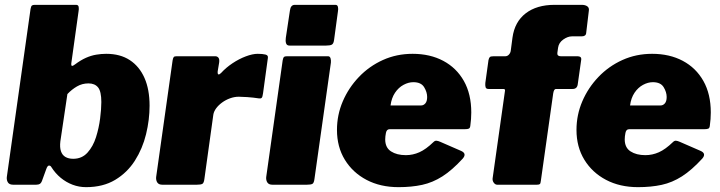

<svg xmlns="http://www.w3.org/2000/svg" viewBox="-20 -762 2970 792"><path d="M35 0Q19 0 13 -9Q7 -18 8 -31L106 -725Q108 -736 111.5 -739Q115 -742 123 -742H294Q303 -742 304.5 -733.5Q306 -725 304 -715L274 -500Q273 -492 276.5 -490.5Q280 -489 289 -496Q313 -514 334.5 -523.5Q356 -533 377 -536.5Q398 -540 418 -540Q476 -540 515.5 -514Q555 -488 576 -440.5Q597 -393 597 -326Q597 -268 582.5 -208.5Q568 -149 536.5 -99.5Q505 -50 455 -20Q405 10 335 10Q306 10 279.5 0Q253 -10 230.5 -28.5Q208 -47 191 -74Q188 -79 182 -79Q176 -79 171 -65L155 -21Q151 -8 145 -4Q139 0 129 0ZM229 -179Q226 -154 231.5 -138Q237 -122 250 -114.5Q263 -107 282 -107Q318 -107 341 -132.5Q364 -158 376 -196Q388 -234 393 -273.5Q398 -313 398 -341Q398 -385 384.5 -401.5Q371 -418 345 -418Q319 -418 297.5 -405.5Q276 -393 258 -374Z M650 0Q635 0 629 -9Q623 -18 624 -31L692 -513Q694 -524 697 -527Q700 -530 709 -530H868Q876 -530 881 -524Q886 -518 884 -504L878 -468Q877 -456 881 -455Q885 -454 892 -461Q912 -483 939 -501Q966 -519 994 -529.5Q1022 -540 1043 -540Q1063 -540 1075 -537Q1087 -534 1085 -523L1065 -377Q1063 -362 1059.5 -358.5Q1056 -355 1049 -356Q1023 -360 999.5 -361.5Q976 -363 965 -363Q947 -363 929 -356.5Q911 -350 896 -339Q881 -328 871.5 -315Q862 -302 860 -289L823 -23Q821 -7 814.5 -3.5Q808 0 791 0H650Z M1277 -23Q1275 -7 1268.5 -3.5Q1262 0 1245 0H1104Q1089 0 1083 -9Q1077 -18 1078 -31L1146 -513Q1148 -524 1151.5 -527Q1155 -530 1164 -530H1333Q1341 -530 1343.5 -521.5Q1346 -513 1345 -504ZM1358 -597Q1356 -582 1349 -578Q1342 -574 1325 -574H1174Q1163 -574 1160 -583.5Q1157 -593 1159 -606L1176 -719Q1179 -742 1196 -742H1364Q1372 -742 1374 -733.5Q1376 -725 1374 -715Z M1624 10Q1549 10 1492 -20Q1435 -50 1402.5 -103Q1370 -156 1370 -226Q1370 -288 1394 -344Q1418 -400 1460.5 -444.5Q1503 -489 1559.5 -514.5Q1616 -540 1682 -540Q1754 -540 1808.5 -511Q1863 -482 1893.5 -428Q1924 -374 1924 -298Q1924 -285 1923 -271Q1922 -257 1920 -243Q1919 -234 1914 -231.5Q1909 -229 1896 -229H1587Q1575 -229 1572 -214Q1569 -199 1569 -187Q1569 -153 1593 -137.5Q1617 -122 1654 -122Q1683 -122 1710 -134Q1737 -146 1768 -176Q1774 -182 1780.5 -181.5Q1787 -181 1796 -177L1881 -140Q1907 -129 1889 -108Q1845 -60 1805 -34.5Q1765 -9 1721.5 0.5Q1678 10 1624 10ZM1717 -327Q1727 -327 1734.5 -335.5Q1742 -344 1742 -362Q1742 -382 1729.5 -402.5Q1717 -423 1685 -423Q1665 -423 1644.5 -412Q1624 -401 1609.5 -379.5Q1595 -358 1591 -327Z M2359 -530Q2372 -530 2375.5 -525.5Q2379 -521 2377 -512L2363 -413Q2360 -395 2342 -395H2273Q2265 -395 2262 -377L2211 -16Q2210 -5 2206.5 -2.5Q2203 0 2194 0H2031Q2023 0 2017 -8Q2011 -16 2012 -26L2063 -387Q2065 -395 2056 -395H1995Q1985 -395 1983 -402.5Q1981 -410 1982 -420L1995 -514Q1997 -523 2000.5 -526.5Q2004 -530 2017 -530H2065Q2073 -530 2079.5 -537Q2086 -544 2087 -554L2094 -607Q2103 -672 2148.5 -707Q2194 -742 2267 -742H2380Q2394 -742 2402.5 -736Q2411 -730 2409 -718L2398 -626Q2397 -612 2379 -612H2339Q2322 -612 2303.5 -599Q2285 -586 2282 -565L2279 -543Q2278 -530 2293 -530H2359Z M2612 10Q2537 10 2480 -20Q2423 -50 2390.5 -103Q2358 -156 2358 -226Q2358 -288 2382 -344Q2406 -400 2448.5 -444.5Q2491 -489 2547.5 -514.5Q2604 -540 2670 -540Q2742 -540 2796.5 -511Q2851 -482 2881.5 -428Q2912 -374 2912 -298Q2912 -285 2911 -271Q2910 -257 2908 -243Q2907 -234 2902 -231.5Q2897 -229 2884 -229H2575Q2563 -229 2560 -214Q2557 -199 2557 -187Q2557 -153 2581 -137.5Q2605 -122 2642 -122Q2671 -122 2698 -134Q2725 -146 2756 -176Q2762 -182 2768.5 -181.5Q2775 -181 2784 -177L2869 -140Q2895 -129 2877 -108Q2833 -60 2793 -34.5Q2753 -9 2709.5 0.5Q2666 10 2612 10ZM2705 -327Q2715 -327 2722.5 -335.5Q2730 -344 2730 -362Q2730 -382 2717.5 -402.5Q2705 -423 2673 -423Q2653 -423 2632.5 -412Q2612 -401 2597.5 -379.5Q2583 -358 2579 -327Z"/></svg>

Font: Libre Franklin Black
Style: Italic
Weight: 900
Italic angle: -8°
Designer: Pablo Impallari, Rodrigo Fuenzalida, Nhung Nguyen
Foundry: Impallari Type
Version: Version 3.000